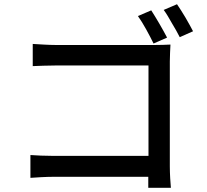

<svg xmlns="http://www.w3.org/2000/svg" viewBox="-20 -860 980 909"><path d="M735 -747C721 -771 707 -794 696 -811L633 -784C645 -767 659 -745 672 -721C685 -698 697 -674 707 -654L771 -682C762 -700 748 -724 735 -747ZM858 -777C844 -800 830 -823 818 -840L755 -813C768 -796 781 -773 794 -750C808 -727 821 -704 831 -684L894 -712C885 -730 871 -754 858 -777ZM784 -320V-569C784 -594 786 -627 787 -649C769 -648 737 -647 712 -647H478H244C212 -647 168 -650 135 -652V-547C160 -548 208 -550 244 -550H683V-122H233C193 -122 151 -124 124 -126V-18C151 -20 198 -23 236 -23H682V29H789C787 9 784 -38 784 -72Z"/></svg>

Font: GenSekiGothic2 TW M
Style: Regular
Weight: 500
Version: Version 2.100;PS 2.1;hotconv 16.6.51;makeotf.lib2.5.65220 DE